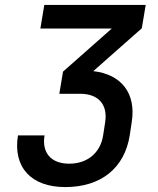

<svg xmlns="http://www.w3.org/2000/svg" viewBox="-20 -750 640 780"><path d="M245 10C390 10 486 -67 507 -200L515 -253C534 -370 474 -448 359 -461L556 -635L572 -730H160L144 -634H434L236 -459L221 -369H306C380 -369 419 -325 407 -252L399 -200C388 -129 335 -85 261 -85C188 -85 149 -129 161 -200H53C32 -71 106 10 245 10Z"/></svg>

Font: JetBrains Mono SemiBold
Style: Italic
Weight: 472
Italic angle: -9°
Monospace: yes
Designer: Philipp Nurullin, Konstantin Bulenkov
Foundry: JetBrains
Version: Version 2.305